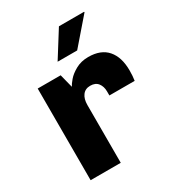

<svg xmlns="http://www.w3.org/2000/svg" viewBox="-174 -823 845 927"><g transform="rotate(-30 248.5 -360.0)"><path d="M486 -365Q486 -333 482 -309H341V-332Q341 -359 327 -377.5Q313 -396 284 -396Q256 -396 241 -376Q226 -356 226 -322V0H58V-511H186L205 -436Q211 -448 227.5 -467.5Q244 -487 274.5 -504Q305 -521 345 -521Q415 -521 450.5 -480Q486 -439 486 -365ZM437 -720 438 -717 315 -575H206L297 -720Z"/></g></svg>

Font: Chivo ExtraBold
Style: Regular
Weight: 800
Designer: Hector Gatti
Foundry: Omnibus-Type
Version: Version 1.007